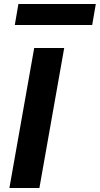

<svg xmlns="http://www.w3.org/2000/svg" viewBox="-20 -940 499 960"><path d="M27 0 151 -700H301L177 0ZM54 -815 72 -920H459L441 -815Z"/></svg>

Font: DM Sans 9pt Black
Style: Italic
Weight: 900
Italic angle: -10°
Version: Version 4.004;gftools[0.9.30]